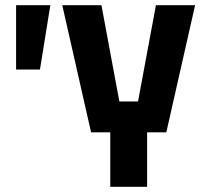

<svg xmlns="http://www.w3.org/2000/svg" viewBox="-20 -720 786 740"><path d="M42 -452V-700H174L134 -452ZM405 0V-210H331L220 -700H371L440 -329H512L581 -700H732L621 -210H547V0Z"/></svg>

Font: Tektur SemiCondensed SemiBold
Style: Regular
Weight: 600
Width: 4
Designer: Adam Jagosz
Foundry: Adam Jagosz
Version: Version 1.005;gftools[0.9.30]